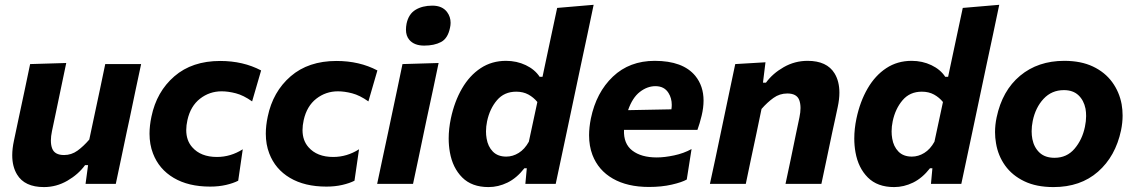

<svg xmlns="http://www.w3.org/2000/svg" viewBox="-20 -766 4730 800"><path d="M163 13.5Q82.5 13.5 51 -39Q31 -72 31 -119Q31 -147 38 -179.5Q46 -218.5 57.5 -272Q72.5 -342 83.5 -393.8Q94.5 -445.5 105.5 -499L256 -503.5Q245 -450.5 234 -398.5Q223 -346.5 211.5 -290.5L196.5 -219.5Q192 -198 192 -180.5Q192 -161 197.5 -147Q208 -120 247 -120Q277.5 -120 302.8 -138.2Q328 -156.5 352 -184.5L374.5 -290.5Q386.5 -346.5 397 -396Q407.5 -445.5 418.5 -499H568Q556.5 -445.5 545.5 -393.5Q534.5 -341.5 520 -271.5L508 -216Q495 -154 484.5 -104Q473.5 -53.5 462.5 0H336.5L347 -78H334.5Q306.5 -39.5 260.8 -13Q215 13.5 163 13.5Z M855.5 11.5Q765 11.5 703.8 -24.8Q642.5 -61 617.5 -126.5Q603 -164 603 -209Q603 -242.5 611 -280Q632.5 -384 706.5 -448Q780.5 -512 897.5 -512Q993 -512 1068 -472.5L1030.5 -343.5Q994.5 -369 962.8 -377.2Q931 -385.5 903.5 -385.5Q853 -385.5 813.5 -354.8Q774 -324 761 -266Q756 -243.5 756 -224Q756 -180.5 781 -152.5Q816.5 -112 884 -112Q941 -112 991.5 -144L972.5 -13Q952 -2.5 921.8 4.5Q891.5 11.5 855.5 11.5Z M1340 11.5Q1249.5 11.5 1188.2 -24.8Q1127 -61 1102 -126.5Q1087.5 -164 1087.5 -209Q1087.5 -242.5 1095.5 -280Q1117 -384 1191 -448Q1265 -512 1382 -512Q1477.5 -512 1552.5 -472.5L1515 -343.5Q1479 -369 1447.2 -377.2Q1415.5 -385.5 1388 -385.5Q1337.5 -385.5 1298 -354.8Q1258.5 -324 1245.5 -266Q1240.5 -243.5 1240.5 -224Q1240.5 -180.5 1265.5 -152.5Q1301 -112 1368.5 -112Q1425.5 -112 1476 -144L1457 -13Q1436.5 -2.5 1406.2 4.5Q1376 11.5 1340 11.5Z M1551.5 0Q1563 -53.5 1573.5 -104Q1584 -154 1597.5 -216L1608 -266Q1623.5 -341 1635 -393.5Q1646 -445.5 1657 -499L1807.5 -503.5Q1796 -448.5 1784.8 -395.2Q1773.5 -342 1757 -266L1746.5 -216Q1733.5 -154 1723 -103.5Q1712 -53 1701 0ZM1747.5 -576Q1706 -576 1685.5 -600Q1671.5 -616.5 1671.5 -642.5Q1671.5 -654 1674 -667.5Q1682.5 -707.5 1711.2 -725Q1740 -742.5 1781.5 -742.5Q1823 -742.5 1843 -715.5Q1857.5 -696 1857.5 -671Q1857.5 -661 1855 -650Q1846 -606 1817.8 -591Q1789.5 -576 1747.5 -576Z M2015.5 13.5Q1946 13.5 1906 -26.5Q1866 -66.5 1854.5 -131.5Q1849.5 -159.5 1849.5 -189Q1849.5 -229 1858.5 -272Q1873.5 -343 1905 -397.2Q1936.5 -451.5 1982.8 -482Q2029 -512.5 2088.5 -512.5Q2133 -512.5 2170.8 -494.5Q2208.5 -476.5 2228.5 -446H2240.5L2250.5 -493.5Q2263.5 -554 2276 -613.5Q2288.5 -672.5 2301.5 -733L2453.5 -746Q2441 -687 2428 -624.5Q2414.5 -562 2400 -493.5L2341.5 -216.5Q2328 -153 2317.5 -103.5Q2307 -53.5 2295.5 0H2169L2175 -65H2165Q2133 -24 2094.5 -5.2Q2056 13.5 2015.5 13.5ZM2089.5 -113.5Q2116.5 -113.5 2141.2 -128.8Q2166 -144 2183.5 -175.5L2219 -341Q2203.5 -360 2181.8 -372Q2160 -384 2131 -384Q2081 -384 2050.8 -348.5Q2020.5 -313 2009.5 -260.5Q2005 -239 2005 -218.5Q2005 -203.5 2007.5 -189Q2013 -155.5 2033.5 -134.5Q2054 -113.5 2089.5 -113.5Z M2684 13Q2594 13 2533.5 -21.8Q2473 -56.5 2448.5 -120.5Q2434.5 -157.5 2434.5 -202.5Q2434.5 -235 2442 -272.5Q2464.5 -381 2533.8 -446.8Q2603 -512.5 2708 -512.5Q2825.5 -512.5 2877 -450Q2911.5 -407.5 2911.5 -347Q2911.5 -317.5 2903.5 -284Q2895.5 -251 2886 -225H2580Q2577.5 -167 2614.8 -138.5Q2652 -110 2716.5 -110Q2748.5 -110 2788.8 -118.5Q2829 -127 2861.5 -145L2841.5 -18Q2821.5 -6.5 2779.2 3.2Q2737 13 2684 13ZM2711 -407Q2677 -407 2646 -383Q2615 -359 2597 -307L2777.5 -310.5Q2779 -320 2779 -329Q2779 -357 2765.5 -378.5Q2748 -407 2711 -407Z M2938 0Q2949.5 -54.5 2960.5 -104Q2971 -154.5 2984 -216L2994.5 -266Q3005.5 -319.5 3018 -378Q3030.5 -436.5 3043.5 -499L3169.5 -506.5L3159 -421.5H3171.5Q3199.5 -460 3245.5 -486.2Q3291.5 -512.5 3345 -512.5Q3425.5 -512.5 3457.5 -460Q3477.5 -427 3477.5 -380Q3477.5 -352.5 3470.5 -320Q3466 -298.5 3460.2 -271.8Q3454.5 -245 3448 -216Q3435 -154 3424.5 -104Q3414 -53.5 3402.5 0H3253Q3264.5 -53.5 3274.8 -102.8Q3285 -152 3296.5 -208L3311 -277Q3315.5 -298.5 3315.5 -316Q3315.5 -335 3310 -349.5Q3299.5 -376.5 3260.5 -376.5Q3228.5 -376.5 3202.8 -358Q3177 -339.5 3153 -312L3131.5 -208.5Q3119.5 -152 3109 -103Q3098.5 -53.5 3087.5 0Z M3705.5 13.5Q3636 13.5 3596 -26.5Q3556 -66.5 3544.5 -131.5Q3539.5 -159.5 3539.5 -189Q3539.5 -229 3548.5 -272Q3563.5 -343 3595 -397.2Q3626.5 -451.5 3672.8 -482Q3719 -512.5 3778.5 -512.5Q3823 -512.5 3860.8 -494.5Q3898.5 -476.5 3918.5 -446H3930.5L3940.5 -493.5Q3953.5 -554 3966 -613.5Q3978.5 -672.5 3991.5 -733L4143.5 -746Q4131 -687 4118 -624.5Q4104.5 -562 4090 -493.5L4031.5 -216.5Q4018 -153 4007.5 -103.5Q3997 -53.5 3985.5 0H3859L3865 -65H3855Q3823 -24 3784.5 -5.2Q3746 13.5 3705.5 13.5ZM3779.5 -113.5Q3806.5 -113.5 3831.2 -128.8Q3856 -144 3873.5 -175.5L3909 -341Q3893.5 -360 3871.8 -372Q3850 -384 3821 -384Q3771 -384 3740.8 -348.5Q3710.5 -313 3699.5 -260.5Q3695 -239 3695 -218.5Q3695 -203.5 3697.5 -189Q3703 -155.5 3723.5 -134.5Q3744 -113.5 3779.5 -113.5Z M4369.5 13.5Q4298 13.5 4247.8 -10.8Q4197.5 -35 4168 -76.2Q4138.5 -117.5 4130 -169.5Q4126 -192 4126 -215.5Q4126 -245.5 4132.5 -276.5Q4156 -388.5 4230.5 -450.5Q4305 -512.5 4414.5 -512.5Q4484 -512.5 4534 -488.8Q4584 -465 4614 -424Q4644 -383 4653.5 -331.5Q4657.5 -308.5 4657.5 -284.5Q4657.5 -254.5 4651 -223Q4628 -114.5 4555 -50.5Q4482 13.5 4369.5 13.5ZM4374 -108.5Q4425 -108.5 4457.2 -146.2Q4489.5 -184 4500.5 -237.5Q4505.5 -261 4505.5 -282.5Q4505.5 -298.5 4503 -313Q4496 -348 4473.5 -369.2Q4451 -390.5 4413 -390.5Q4362 -390.5 4328.2 -354.2Q4294.5 -318 4283 -262Q4278.5 -240 4278.5 -219Q4278.5 -202.5 4281.5 -186.5Q4288.5 -151.5 4311.5 -130Q4334.5 -108.5 4374 -108.5Z"/></svg>

Font: Heraclito
Style: Bold Italic
Weight: 700
Italic angle: -12°
Designer: Kostas Bartsokas (font) & Cristiano Sobral (main changes)
Foundry: Kostas Bartsokas (font) & Cristiano Sobral (main changes)
Version: Version 1.00;July 8, 2020;FontCreator 13.0.0.2655 64-bit